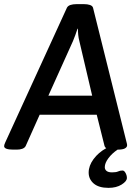

<svg xmlns="http://www.w3.org/2000/svg" viewBox="-36 -722 669 929"><path d="M29 2Q-16 2 -16 -15Q-16 -21 -11 -32L288 -685Q293 -694 305 -698Q317 -702 335 -702H370Q387 -702 399 -698Q411 -694 414 -685L577 -31Q579 -25 579 -19Q579 -10 568.5 -4Q558 2 533 2Q506 20 488.5 43.5Q471 67 471 87Q471 98 479.5 105Q488 112 506 112Q526 112 535.5 107.5Q545 103 557 103Q565 103 571.5 115Q578 127 578 139Q578 155 552.5 171Q527 187 489 187Q442 187 417.5 166Q393 145 393 113Q393 80 416.5 48Q440 16 478 -5Q472 -9 470 -15L432 -167H156L88 -15Q83 -6 71.5 -2Q60 2 45 2ZM198 -259H410L348 -523Q344 -538 342.5 -553Q341 -568 341 -583H339Q334 -568 328.5 -552.5Q323 -537 317 -523Z"/></svg>

Font: Asap Medium
Style: Italic
Weight: 500
Italic angle: -6°
Designer: Pablo Cosgaya
Foundry: Omnibus-Type
Version: Version 3.001; ttfautohint (v1.8.3)